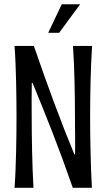

<svg xmlns="http://www.w3.org/2000/svg" viewBox="-20 -888 504 908"><path d="M415.5 -670.9Q412.6 -629.4 410.9 -585.9Q409.2 -542.5 408.2 -499.5Q407.2 -456.5 406.7 -415Q406.2 -373.5 406.2 -335.9Q406.2 -298.3 406.7 -256.8Q407.2 -215.3 408.2 -172.1Q409.2 -128.9 410.6 -85.2Q412.1 -41.5 414.6 0H324.2Q299.3 -71.8 275.4 -136.7Q251.5 -201.7 227.8 -262.5Q204.1 -323.2 180.7 -381.1Q157.2 -439 133.8 -496.1H130.4Q129.4 -453.6 129.6 -413.3Q129.9 -373 129.9 -335.9Q129.9 -298.3 130.4 -256.8Q130.9 -215.3 131.8 -172.1Q132.8 -128.9 134.3 -85.2Q135.7 -41.5 138.2 0H48.8Q51.8 -41.5 53.5 -85.2Q55.2 -128.9 56.2 -172.1Q57.1 -215.3 57.6 -256.8Q58.1 -298.3 58.1 -335.9Q58.1 -373.5 57.6 -415Q57.1 -456.5 56.2 -499.5Q55.2 -542.5 53.5 -585.9Q51.8 -629.4 48.8 -670.9H140.1Q189.5 -527.3 236.8 -399.9Q284.2 -272.5 331.5 -158.2H335Q335.4 -179.7 335.4 -203.1Q335.4 -226.6 335.2 -249.8Q335 -272.9 334.7 -294.9Q334.5 -316.9 334.5 -335.9Q334.5 -373.5 334 -415Q333.5 -456.5 332.5 -499.5Q331.5 -542.5 329.8 -585.9Q328.1 -629.4 325.2 -670.9ZM208 -732.9 272 -867.7H358.9L259.8 -732.9Z"/></svg>

Font: Crushed
Style: Regular
Weight: 400
Width: 3
Designer: Astigmatic (AOETI)
Foundry: Astigmatic (AOETI)
Version: Version 001.000